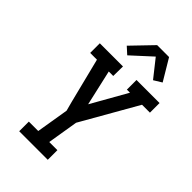

<svg xmlns="http://www.w3.org/2000/svg" viewBox="-283 -1080 1184 1184"><g transform="rotate(45 308.5 -488.5)"><path d="M128 0V-84H210L245 -296L228 -360L155 -651H96V-735H298L297 -651H258L311 -418L443 -651H416V-735H617V-651H548L339 -285L306 -84H377V0ZM268 -802 224 -842 354 -977H458L541 -838L489 -806L398 -921Z"/></g></svg>

Font: Iosevka Etoile Medium
Style: Italic
Weight: 500
Italic angle: -9°
Designer: Belleve Invis
Foundry: Belleve Invis
Version: Version 22.1.2; ttfautohint (v1.8.4)